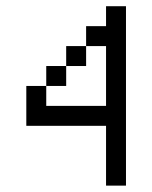

<svg xmlns="http://www.w3.org/2000/svg" viewBox="-20 -582 478 602"><path d="M312.5 -562.5H375V0H312.5V-187.5H62.5V-312.5H125V-250H312.5V-437.5H250V-500H312.5ZM125 -375H187.5V-312.5H125ZM187.5 -437.5H250V-375H187.5Z"/></svg>

Font: Pixel Operator
Style: Regular
Weight: 400
Designer: Jayvee Enaguas (HarvettFox96)
Version: 2016.04.25